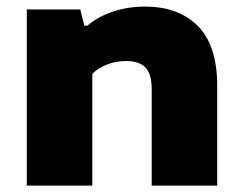

<svg xmlns="http://www.w3.org/2000/svg" viewBox="-20 -578 756 598"><path d="M63.5 -548.5H230L242.5 -498H252Q285.5 -526.5 332.2 -542Q379 -557.5 431.5 -557.5Q536 -557.5 596.2 -497Q656.5 -436.5 656.5 -310.5V0H452.5V-299.5Q452.5 -348 432.8 -368Q413 -388 372.5 -388Q342.5 -388 314.5 -377.5Q286.5 -367 267.5 -348V0H63.5Z"/></svg>

Font: Encode Sans Expanded ExtraBold
Style: Regular
Weight: 800
Width: 7
Designer: Multiple Designers
Foundry: Impallari Type
Version: Version 2.000